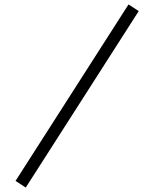

<svg xmlns="http://www.w3.org/2000/svg" viewBox="-20 -799 685 865"><path d="M96 46 50 16 559 -779 605 -749Z"/></svg>

Font: Zen Antique
Style: Regular
Weight: 400
Designer: Yoshimichi Ohira
Foundry: Positype
Version: Version 1.001